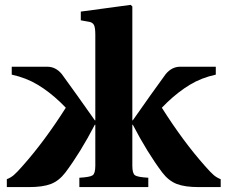

<svg xmlns="http://www.w3.org/2000/svg" viewBox="-20 -762 933 782"><path d="M368.2 -582V-621.1Q368.2 -649.4 362.8 -659.9Q357.4 -670.4 344.2 -672.9L309.1 -679.2V-714.8L512.2 -742.2L519 -735.8V-272H521L592.8 -374Q643.1 -444.3 654.8 -460Q679.7 -490.2 713.9 -490.2H858.9V-458Q800.3 -445.3 753.2 -416.7Q706.1 -388.2 661.1 -345.2L639.2 -323.2Q726.6 -185.1 814.9 -85.9Q837.9 -59.6 850.6 -48.8Q863.3 -38.1 878.9 -32.2V0H789.1Q732.9 0 700 -12.7Q667 -25.4 641.1 -59.1Q579.6 -141.1 521 -253.9H519V-86.9Q519 -55.7 529.8 -48.1Q540.5 -40.5 584 -38.1V0H303.2V-38.1Q346.7 -40.5 357.4 -48.1Q368.2 -55.7 368.2 -86.9V-122.1V-253.9H366.2Q307.6 -141.1 246.1 -59.1Q220.2 -25.4 187.3 -12.7Q154.3 0 98.1 0H7.8V-32.2Q23.4 -38.1 36.1 -48.8Q48.8 -59.6 71.8 -85.9Q161.6 -187 248 -323.2L226.1 -345.2Q181.2 -388.2 133.8 -416.7Q86.4 -445.3 27.8 -458V-490.2H172.9Q207 -490.2 231.9 -460Q243.7 -444.3 293.9 -374L366.2 -272H368.2Z"/></svg>

Font: Linguistics Pro
Style: Bold
Weight: 700
Designer: Stefan Peev, Context Ltd
Foundry: Stefan Peev, Context Ltd
Version: Version 001.000